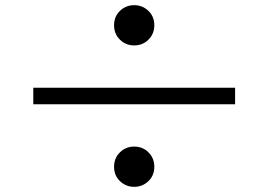

<svg xmlns="http://www.w3.org/2000/svg" viewBox="-20 -740 1040 744"><path d="M500 -16Q468 -16 445 -38Q422 -60 422 -93.5Q422 -127 444.5 -149.5Q467 -172 500 -172Q533 -172 555.5 -149.5Q578 -127 578 -93.5Q578 -60 555 -38Q532 -16 500 -16ZM891 -336H109V-400H891ZM500 -564Q467 -564 444.5 -586.5Q422 -609 422 -642.5Q422 -676 445 -698Q468 -720 500 -720Q532 -720 555 -698Q578 -676 578 -642.5Q578 -609 555.5 -586.5Q533 -564 500 -564Z"/></svg>

Font: Early Summer Mincho Screen
Style: Regular
Weight: 400
Designer: GuiWonder
Version: Version 1.002